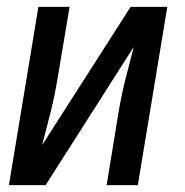

<svg xmlns="http://www.w3.org/2000/svg" viewBox="-20 -540 540 560"><path d="M6 0 92 -520H183L148 -312Q140 -263 128 -214.5Q116 -166 103 -117L361 -520H468L382 0H291L325 -208Q333 -257 345 -305.5Q357 -354 370 -403L113 0Z"/></svg>

Font: Iosevka Term Curly Medium
Style: Italic
Weight: 500
Italic angle: -9°
Designer: Belleve Invis
Foundry: Belleve Invis
Version: Version 32.3.0